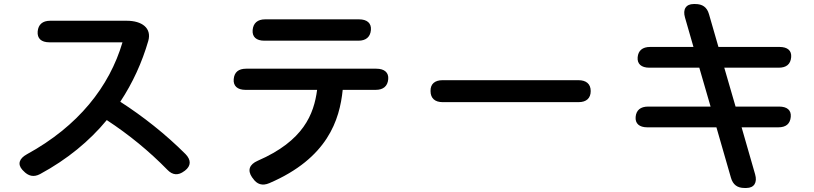

<svg xmlns="http://www.w3.org/2000/svg" viewBox="-20 -867 4040 953"><path d="M91 -24 96 -19C120 7 147 14 179 -3C314 -76 424 -167 510 -271C621 -198 720 -117 811 -24C837 3 865 5 895 -18L898 -20C929 -44 929 -73 901 -102C802 -201 689 -290 577 -362C639 -456 685 -557 716 -664C734 -728 684 -764 609 -764H229C191 -764 170 -745 167 -711C164 -676 185 -657 225 -657H588C523 -437 369 -241 113 -101C75 -80 66 -52 91 -24Z M1762 -771H1296C1258 -771 1237 -752 1234 -718C1231 -684 1252 -665 1292 -665H1759C1796 -665 1818 -683 1821 -718C1824 -752 1802 -771 1762 -771ZM1198 -421H1554C1538 -300 1487 -168 1259 -69C1218 -51 1207 -22 1231 13L1235 18C1255 48 1282 57 1317 42C1606 -82 1666 -272 1681 -421H1845C1882 -421 1904 -439 1907 -474C1910 -507 1888 -526 1848 -526H1202C1164 -526 1143 -509 1140 -474C1137 -441 1158 -421 1198 -421Z M2851 -469H2177C2138 -469 2116 -450 2117 -415C2117 -379 2139 -360 2177 -360H2852C2891 -360 2912 -380 2912 -415C2912 -451 2889 -469 2851 -469Z M3849 -634H3546L3499 -797C3489 -832 3466 -847 3431 -847H3423C3385 -847 3368 -821 3380 -780L3422 -634H3207C3169 -634 3148 -616 3145 -583C3142 -550 3163 -531 3203 -531H3451L3507 -338H3197C3159 -338 3138 -320 3135 -287C3132 -254 3153 -235 3193 -235H3536L3608 15C3618 50 3640 66 3675 66H3685C3723 66 3740 39 3728 -2L3661 -235H3843C3881 -235 3902 -252 3905 -287C3908 -320 3887 -338 3847 -338H3631L3575 -531H3845C3883 -531 3904 -548 3907 -583C3910 -616 3889 -634 3849 -634Z"/></svg>

Font: 寒蝉团圆体 Round
Style: Regular
Weight: 500
Designer: 寒蝉字型
Version: Version 2.700;Glyphs 3.1.1 (3135)